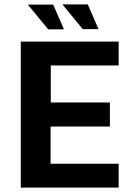

<svg xmlns="http://www.w3.org/2000/svg" viewBox="-20 -857 630 877"><path d="M75 0V-667H522V-558H212V-389H482V-279H211V-109H522V0ZM200 -723 107 -836H223L272 -723ZM358 -724 265 -837H381L430 -724Z"/></svg>

Font: Maven Pro SemiBold
Style: Regular
Weight: 600
Designer: Joe Prince
Foundry: Joe Prince
Version: Version 2.103